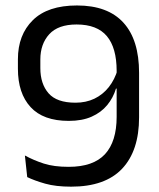

<svg xmlns="http://www.w3.org/2000/svg" viewBox="-20 -671 580 702"><path d="M261.5 -651Q374 -651 431.2 -588.2Q488.5 -525.5 488.5 -404.5V-242Q488.5 -120 426.5 -54.2Q364.5 11.5 240 11.5Q184 11.5 145.2 0.5Q106.5 -10.5 79.5 -23.5L71 -102.5Q103 -85 140 -73Q177 -61 231 -61Q321 -61 363.8 -107.2Q406.5 -153.5 406.5 -244V-412Q406.5 -496 370.8 -538.8Q335 -581.5 260 -581.5Q192.5 -581.5 160 -545.8Q127.5 -510 127.5 -453.5V-422Q127.5 -364.5 157.5 -330Q187.5 -295.5 256 -295.5Q294.5 -295.5 325.2 -310.2Q356 -325 377.8 -352.5Q399.5 -380 410.5 -417.5L418 -347H404Q394 -313.5 372 -286.8Q350 -260 315.2 -244.5Q280.5 -229 231.5 -229Q138 -229 91.8 -279.5Q45.5 -330 45.5 -419.5V-454.5Q45.5 -543.5 100 -597.2Q154.5 -651 261.5 -651Z"/></svg>

Font: Anek Malayalam Medium
Style: Regular
Weight: 400
Version: Version 1.003